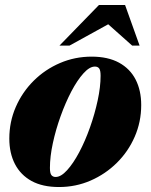

<svg xmlns="http://www.w3.org/2000/svg" viewBox="-20 -738 606 773"><path d="M349 -510Q414.5 -510 459 -485.8Q503.5 -461.5 526 -417.8Q548.5 -374 548.5 -315Q548.5 -247.5 522.5 -187.8Q496.5 -128 450.5 -82.5Q404.5 -37 344.8 -11Q285 15 217.5 15Q151.5 15 107.2 -9.2Q63 -33.5 40.2 -77.5Q17.5 -121.5 17.5 -180Q17.5 -247.5 43.5 -307.2Q69.5 -367 115.5 -412.8Q161.5 -458.5 221.5 -484.2Q281.5 -510 349 -510ZM204 -25.5Q225.5 -25.5 250.2 -52.8Q275 -80 299 -125.2Q323 -170.5 342.2 -224.8Q361.5 -279 373.2 -333.5Q385 -388 385 -433Q385 -455 379.2 -462.5Q373.5 -470 362 -470Q340.5 -470 315.8 -442.5Q291 -415 267.2 -369.8Q243.5 -324.5 224 -270.2Q204.5 -216 192.8 -161.8Q181 -107.5 181 -62Q181 -40.5 187 -33Q193 -25.5 204 -25.5ZM219.5 -554.5 378.5 -718H483.5L542 -554.5H512L393.5 -660H451.5L260 -554.5Z"/></svg>

Font: Newsreader 60pt ExtraBold
Style: Italic
Weight: 800
Italic angle: -17°
Designer: Hugues Gentile
Foundry: Production Type
Version: Version 1.003